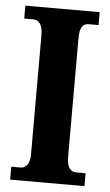

<svg xmlns="http://www.w3.org/2000/svg" viewBox="-52 -749 448 785"><g transform="rotate(5 172.0 -357.0)"><path d="M20 0H325V-53H285C265 -53 248 -70 248 -110V-600C248 -647 262 -661 285 -661H325V-714H20V-661H59C76 -661 96 -647 96 -601V-109C96 -67 76 -53 59 -53H20Z"/></g></svg>

Font: Noto Serif Thai ExtraCondensed ExtraBold
Style: Regular
Weight: 800
Width: 2
Designer: Monotype Design Team
Foundry: Monotype Imaging Inc.
Version: Version 2.002